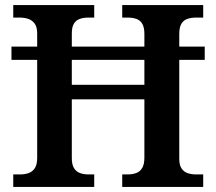

<svg xmlns="http://www.w3.org/2000/svg" viewBox="-20 -734 849 754"><path d="M32 0V-49H59Q78 -49 93 -54.5Q108 -60 117 -74Q126 -88 126 -113V-499H25V-551H126V-603Q126 -628 116 -641.5Q106 -655 90.5 -660Q75 -665 56 -665H32V-714H350V-665H328Q309 -665 294 -660Q279 -655 270.5 -641.5Q262 -628 262 -602V-551H547V-601Q547 -627 538.5 -641Q530 -655 515 -660Q500 -665 480 -665H460V-714H778V-665H750Q732 -665 716.5 -660Q701 -655 692.5 -641Q684 -627 684 -601V-551H784V-499H684V-110Q684 -86 693 -72.5Q702 -59 717 -54Q732 -49 750 -49H778V0H460V-49H480Q500 -49 515 -54.5Q530 -60 538.5 -74.5Q547 -89 547 -115V-344H262V-113Q262 -88 270.5 -74Q279 -60 294 -54.5Q309 -49 328 -49H350V0ZM262 -401H547V-499H262Z"/></svg>

Font: Noto Serif Hebrew SemiBold
Style: Regular
Weight: 600
Version: Version 2.003